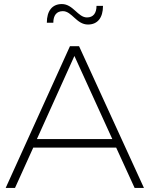

<svg xmlns="http://www.w3.org/2000/svg" viewBox="-20 -927 738 947"><path d="M290 -872C335 -872 357 -806 414 -806C461 -806 488 -839 488 -898H456C456 -862 440 -841 409 -841C364 -841 341 -907 285 -907C238 -907 211 -874 211 -815H243C243 -851 259 -872 290 -872ZM644 0H690L370 -699H325L8 0H54L144 -199H553ZM162 -241 347 -651 534 -241Z"/></svg>

Font: Montserrat ExtraLight
Style: Regular
Weight: 250
Designer: Julieta Ulanovsky
Foundry: Julieta Ulanovsky
Version: Version 4.000